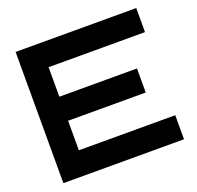

<svg xmlns="http://www.w3.org/2000/svg" viewBox="-126 -855 1017 990"><g transform="rotate(-20 383.0 -360.0)"><path d="M720 -720V-588H191V-426H617V-294H191V-132H720V0H58V-720Z"/></g></svg>

Font: Orbitron
Style: Bold
Weight: 700
Designer: Matt McInerney
Foundry: Matt McInerney
Version: Version 001.001